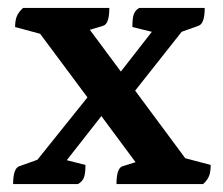

<svg xmlns="http://www.w3.org/2000/svg" viewBox="-20 -463 562 483"><path d="M13 0Q13 -40 29 -45L74 -61L200 -218L81 -378L18 -395Q18 -412 22.5 -422.5Q27 -433 38 -443H255Q255 -402 239 -398L206 -388L284 -283L362 -383L313 -395Q313 -417 316.5 -427Q320 -437 330 -443H495Q495 -403 479 -398L437 -383L320 -235L446 -65L510 -48Q510 -31 506 -20.5Q502 -10 491 0H273Q273 -41 289 -45L321 -55L235 -171L148 -60L195 -48Q195 -26 191 -16Q187 -6 176 0Z"/></svg>

Font: Petrona SemiBold
Style: Regular
Weight: 600
Designer: Ringo R. Seeber
Foundry: Ringo R. Seeber
Version: Version 2.001; ttfautohint (v1.8.3)